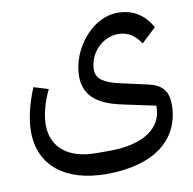

<svg xmlns="http://www.w3.org/2000/svg" viewBox="-81 -572 899 893"><g transform="rotate(-10 368.5 -125.0)"><path d="M353 240C574 240 706 141 706 -27C706 -88 679 -122 616 -136L482 -166C410 -182 377 -206 377 -247C377 -326 442 -392 517 -392C562 -392 595 -370 622 -329L691 -394C657 -454 605 -490 531 -490C411 -490 304 -358 304 -229C304 -143 358 -92 475 -67L634 -33V-27C634 75 541 136 384 136H321C190 136 112 73 112 -34C112 -82 129 -143 155 -196L86 -217C57 -148 39 -75 39 -15C39 145 156 240 353 240Z"/></g></svg>

Font: IBM Plex Arabic Text
Style: Regular
Weight: 450
Designer: Mike Abbink, Paul van der Laan, Pieter van Rosmalen, Wael Morcos, Khajak Apelian
Foundry: Bold Monday
Version: Version 1.0